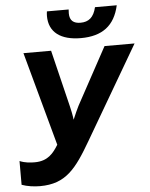

<svg xmlns="http://www.w3.org/2000/svg" viewBox="-61 -978 812 1038"><g transform="rotate(-5 345.0 -459.0)"><path d="M404 -768C520 -768 588 -819 612 -928H494C481 -873 453 -851 409 -851C372 -851 350 -867 350 -907C350 -918 350 -917 351 -928H233C232 -920 231 -912 231 -903C231 -814 295 -768 404 -768ZM114 10C255 10 312 -67 396 -211L690 -714H527L359 -405C350 -388 338 -360 326 -332C323 -358 316 -390 312 -406L237 -714H87L226 -205C199 -161 168 -121 97 -121C75 -121 46 -122 15 -135V-6C45 5 82 10 114 10Z"/></g></svg>

Font: Noto Sans
Style: Bold Italic
Weight: 700
Italic angle: -12°
Designer: Monotype Design Team
Foundry: Monotype Imaging Inc.
Version: Version 2.013